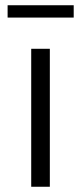

<svg xmlns="http://www.w3.org/2000/svg" viewBox="-20 -712 309 732"><path d="M99 0V-526H170V0ZM9 -645V-692H261V-645Z"/></svg>

Font: Montserrat
Style: Regular
Weight: 400
Designer: Julieta Ulanovsky
Foundry: Julieta Ulanovsky
Version: Version 9.000; ttfautohint (v1.8.4.7-5d5b)